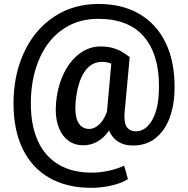

<svg xmlns="http://www.w3.org/2000/svg" viewBox="-20 -715 935 957"><path d="M850.1 -284.2Q850.1 -264.6 849.6 -254.4Q847.2 -185.5 824.7 -125.5Q802.2 -65.4 756.6 -27.6Q710.9 10.3 641.6 10.3Q598.6 10.3 568.4 -9.3Q538.1 -28.8 523.4 -64.5Q499 -28.3 465.8 -9.5Q432.6 9.3 396 9.3Q353.5 9.3 322.3 -12.7Q291 -34.7 274.4 -75.4Q257.8 -116.2 257.8 -170.9Q257.8 -181.6 259.8 -207Q268.1 -289.6 299.6 -352.3Q331.1 -415 378.4 -449.2Q425.8 -483.4 479.5 -483.4Q514.2 -483.4 539.8 -476.6Q565.4 -469.7 583.7 -459.2Q602.1 -448.7 626.5 -430.7L601.1 -154.8Q600.1 -140.1 600.1 -133.8Q600.1 -92.8 616 -76.7Q631.8 -60.5 656.2 -60.5Q689.9 -60.5 715.3 -85.7Q740.7 -110.8 755.1 -154.5Q769.5 -198.2 771.5 -252.4Q772.5 -274.9 772.5 -286.1Q772.5 -445.3 696.5 -533.2Q620.6 -621.1 469.2 -621.1Q370.6 -621.1 296.6 -571.3Q222.7 -521.5 181.2 -432.9Q139.6 -344.2 134.3 -229.5Q133.8 -218.8 133.8 -198.2Q133.8 -88.9 169.2 -11.7Q204.6 65.4 272.7 105.5Q340.8 145.5 437 145.5Q479.5 145.5 523.7 135.7Q567.9 126 598.6 110.4L617.7 177.7Q585 198.7 534.4 210Q483.9 221.2 435.1 221.2Q313.5 221.2 226.3 171.6Q139.2 122.1 93.3 27.6Q47.4 -66.9 47.4 -199.2Q47.4 -219.2 47.9 -229.5Q53.7 -363.3 107.2 -469Q160.6 -574.7 254.6 -635Q348.6 -695.3 471.2 -695.3Q590.3 -695.3 675.8 -644.8Q761.2 -594.2 805.7 -501.7Q850.1 -409.2 850.1 -284.2ZM513.2 -158.7 534.7 -397.9Q512.2 -406.7 488.3 -406.7Q434.1 -406.7 400.1 -355.5Q366.2 -304.2 356.9 -207Q355.5 -190.9 355.5 -176.3Q355.5 -125.5 373.5 -98.9Q391.6 -72.3 425.8 -72.3Q449.2 -72.3 473.1 -93.3Q497.1 -114.3 513.2 -158.7Z"/></svg>

Font: Heebo Medium
Style: Regular
Weight: 500
Designer: Oded Ezer
Foundry: Meir Sadan
Version: Version 2.001; ttfautohint (v1.5.14-ce02) -l 8 -r 50 -G 200 